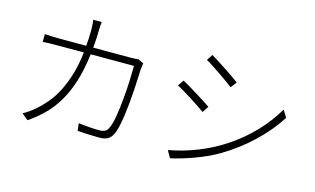

<svg xmlns="http://www.w3.org/2000/svg" viewBox="-90 -1002 2092 1276"><g transform="rotate(15 956.0 -364.0)"><path d="M120 -21Q138 -30 161 -46.5Q184 -63 201 -78Q237 -109 270.5 -149Q304 -189 331 -242Q358 -295 378.5 -362.5Q399 -430 409 -517H228Q197 -517 173.5 -516.5Q150 -516 127 -514V-568Q150 -566 174.5 -565Q199 -564 228 -564H413Q415 -590 416.5 -615.5Q418 -641 418 -669Q418 -685 417 -705.5Q416 -726 413 -743H471Q469 -727 468.5 -707Q468 -687 467 -670Q467 -642 465 -616Q463 -590 461 -564H717Q737 -564 749.5 -565Q762 -566 771 -567L809 -549Q805 -524 803 -504Q802 -483 800.5 -447Q799 -411 796.5 -367.5Q794 -324 789.5 -276.5Q785 -229 779 -185.5Q773 -142 764.5 -105Q756 -68 745 -46Q731 -19 710 -8Q689 3 654 3Q621 3 581.5 1.5Q542 0 504 -3L498 -54Q539 -49 575.5 -46.5Q612 -44 644 -44Q664 -44 678.5 -50.5Q693 -57 701 -74Q717 -104 727 -163Q737 -222 743 -288Q749 -354 751.5 -416.5Q754 -479 754 -517H456Q443 -409 417 -326.5Q391 -244 353.5 -181Q316 -118 268.5 -71Q221 -24 164 15Z M1239 -722Q1259 -710 1288 -691.5Q1317 -673 1346.5 -653.5Q1376 -634 1402 -616Q1428 -598 1442 -587L1411 -546Q1396 -558 1370 -576.5Q1344 -595 1315.5 -614.5Q1287 -634 1259.5 -652Q1232 -670 1212 -681ZM1116 -35Q1220 -54 1318 -93.5Q1416 -133 1503 -191.5Q1590 -250 1663 -326Q1736 -402 1790 -494L1820 -445Q1760 -350 1666.5 -261Q1573 -172 1459 -105Q1423 -84 1382 -65.5Q1341 -47 1299.5 -32Q1258 -17 1218 -5Q1178 7 1144 14ZM1097 -508Q1117 -498 1146 -480.5Q1175 -463 1205 -444.5Q1235 -426 1261.5 -409Q1288 -392 1302 -382L1273 -339Q1257 -351 1231 -368.5Q1205 -386 1176 -404.5Q1147 -423 1118.5 -440Q1090 -457 1070 -467Z"/></g></svg>

Font: Kinto Sans Light
Style: Regular
Weight: 300
Designer: Authors: Ryoko NISHIZUKA  (kana & ideographs); Paul D. Hunt (Latin, Greek & Cyrillic); Wenlong ZHANG  (bopomofo); Sandol
Foundry: Adobe Systems Incorporated, ookami Inc.
Version: Version 0.001